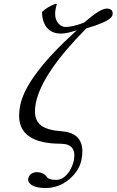

<svg xmlns="http://www.w3.org/2000/svg" viewBox="-20 -718 587 967"><path d="M211.4 229Q143.6 229 125.5 199.7Q120.1 190.9 122.1 182.1Q127.4 156.2 155.8 149.9Q160.6 148.9 164.6 148.9Q201.7 149.9 216.8 174.8Q226.1 187.5 262.2 188Q303.7 188 333 138.7Q346.2 115.7 352.1 88.9Q367.2 7.3 287.6 5.9Q74.2 5.9 76.2 -138.2Q76.7 -163.1 82.5 -190.9Q114.7 -337.9 367.2 -565.9Q318.4 -549.3 287.6 -548.8Q223.1 -548.8 200.7 -605.5Q191.4 -629.4 191.9 -658.2Q216.8 -682.1 256.8 -697.8L266.6 -698.2Q264.2 -692.4 261.2 -678.2Q248 -616.2 285.2 -590.3Q297.4 -582.5 309.6 -582Q346.7 -582.5 403.3 -604Q484.4 -674.3 516.6 -674.8Q548.8 -674.8 547.4 -648.4Q546.9 -645 546.4 -642.1Q541 -617.7 461.4 -589.8Q442.9 -583.5 415 -575.2Q192.9 -351.6 161.1 -202.1Q143.1 -116.7 189 -84.5Q222.7 -61.5 289.1 -57.1Q391.1 -50.3 395 39.6Q395.5 62 390.1 87.9Q378.4 144 325.7 187.5Q274.4 228.5 211.4 229Z"/></svg>

Font: Linux Libertine Display Slanted O
Style: Slanted
Weight: 400
Designer: Philipp H. Poll
Foundry: Philipp H. Poll
Version: Version 5.0.9